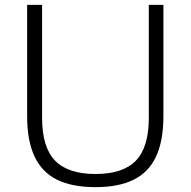

<svg xmlns="http://www.w3.org/2000/svg" viewBox="-20 -760 783 789"><path d="M372.5 9Q276 9 214 -21.8Q152 -52.5 121.8 -117.2Q91.5 -182 91.5 -282.5V-740H153V-275.5Q153 -155 206.2 -100Q259.5 -45 372.5 -45Q485.5 -45 538.5 -100Q591.5 -155 591.5 -275.5V-740H651.5V-282.5Q651.5 -182 621.5 -117.2Q591.5 -52.5 529.8 -21.8Q468 9 372.5 9Z"/></svg>

Font: Encode Sans SemiExpanded Light
Style: Regular
Weight: 300
Width: 6
Designer: Multiple Designers
Foundry: Impallari Type
Version: Version 3.002